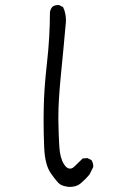

<svg xmlns="http://www.w3.org/2000/svg" viewBox="-20 -751 540 755"><path d="M151.4 -281.2Q151.4 -223.6 153.8 -170.4Q156.7 -101.6 180.7 -68.4Q205.1 -34.2 215.3 -26.9Q225.6 -19.5 249 -16.1Q252 -16.1 254.9 -16.1Q278.8 -16.1 294.4 -27.8Q313.5 -43 332 -64.9L346.2 -93.3Q346.7 -95.2 346.7 -96.7Q346.7 -110.8 339.4 -121.6L323.7 -129.4L305.2 -127.9L271.5 -95.2Q263.7 -87.9 255.4 -87.9Q242.2 -87.9 231.4 -105.5Q216.3 -129.4 213.4 -172.4Q210.4 -215.3 209.5 -281.2Q209.5 -286.6 209.5 -292.5Q209.5 -356 219.7 -458.7Q230 -561.5 237.8 -650.4Q239.3 -661.1 239.3 -671.4Q239.3 -699.7 228 -723.1L212.4 -731Q210.4 -731.4 207.8 -731.4Q205.1 -731.4 201.2 -730.5Q192.4 -729.5 185.5 -723.6Q177.7 -714.4 176.3 -701.7Q176.3 -606.4 164.6 -502.4Q152.8 -398.9 151.9 -320.3Q151.4 -300.3 151.4 -281.2Z"/></svg>

Font: NaikaiFont
Style: Light
Weight: 300
Version: Version 1.89